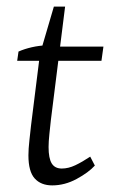

<svg xmlns="http://www.w3.org/2000/svg" viewBox="-20 -554 344 581"><path d="M138 7Q104 7 85 -14Q66 -35 66 -84Q66 -103 69 -129.5Q72 -156 74 -175L101 -391L143 -534H177L134 -191Q132 -173 129.5 -149Q127 -125 127 -109Q127 -75 136.5 -59.5Q146 -44 167 -44Q187 -44 208 -54Q229 -64 253 -80L267 -53Q248 -32 212 -12.5Q176 7 138 7ZM32 -370 36 -398Q54 -406 76 -411Q98 -416 121 -417L144 -413H293L287 -370Z"/></svg>

Font: Rasa Light
Style: Italic
Weight: 300
Italic angle: -7.10001°
Designer: Anna Giedrys (Yrsa+Rasa design), David Brezina (Yrsa art-direction, Rasa art-direction, design)
Foundry: Rosetta Type Foundry
Version: Version 2.004